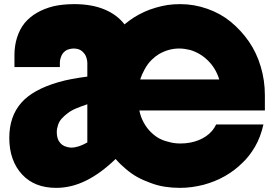

<svg xmlns="http://www.w3.org/2000/svg" viewBox="-20 -900 1328 930"><path d="M1263 -438V-365H655Q661 -335 674.5 -309.5Q688 -284 705 -266Q724 -246 745 -233Q766 -220 796 -213Q809 -209 823.5 -207Q838 -205 854 -205Q902 -205 942 -221Q982 -237 1007 -266Q1013 -273 1018 -281Q1023 -289 1027 -297H1256Q1242 -235 1215 -189Q1188 -143 1155 -112Q1117 -74 1069.5 -47Q1022 -20 966 -5Q939 2 910 6Q881 10 851 10Q814 10 778.5 4.5Q743 -1 709 -14Q673 -27 645 -42.5Q617 -58 589 -82Q576 -93 563.5 -105Q551 -117 540 -130Q469 -61 397.5 -25.5Q326 10 252 10Q147 10 87 -55Q57 -87 41 -131.5Q25 -176 25 -232Q25 -336 83 -402Q139 -466 263 -502Q294 -511 329 -517.5Q364 -524 403 -529V-595Q403 -605 399.5 -617.5Q396 -630 391 -637Q385 -645 378 -651.5Q371 -658 359 -662Q347 -665 337 -665Q328 -665 315.5 -662Q303 -659 296 -653Q280 -641 274 -620Q270 -608 270 -598V-575H50V-634Q50 -678 62.5 -718Q75 -758 99 -788Q148 -847 240 -870Q262 -875 287.5 -877.5Q313 -880 340 -880Q424 -880 485.5 -854.5Q547 -829 583 -782Q609 -803 629.5 -816Q650 -829 680 -843Q704 -854 735 -863Q766 -872 793 -876Q821 -880 853 -880Q920 -880 984 -857.5Q1048 -835 1097 -795Q1148 -753 1185.5 -699Q1223 -645 1243 -577Q1263 -511 1263 -438ZM659 -515H1042Q1026 -568 988 -606Q951 -643 901 -658Q888 -661 875 -663Q862 -665 848 -665Q797 -665 750 -638Q733 -628 714.5 -610Q696 -592 681 -565Q667 -540 659 -515ZM255 -260Q255 -245 258.5 -232.5Q262 -220 267 -214Q280 -194 302 -189Q314 -185 325 -185Q359 -185 403 -210V-395Q373 -385 349 -375Q325 -365 307 -351Q291 -339 278.5 -325Q266 -311 261 -294Q255 -276 255 -260Z"/></svg>

Font: Boldonse
Style: Regular
Weight: 400
Designer: Universitype Foundry
Foundry: Universitype Foundry
Version: Version 1.000; ttfautohint (v1.8.4.7-5d5b)